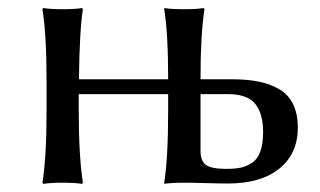

<svg xmlns="http://www.w3.org/2000/svg" viewBox="-20 -452 792 475"><path d="M95.2 -250Q95.2 -366.2 85 -429.2L86.9 -432.1Q105.5 -429.2 134.8 -429.2Q165 -429.2 183.1 -432.1L185.1 -429.2Q176.8 -377.9 175.3 -255.9H396Q396 -370.6 386.2 -429.2L387.2 -432.1Q400.9 -429.2 436 -429.2Q451.2 -429.2 463.1 -429.9Q475.1 -430.7 479.5 -431.6L483.9 -432.1L485.8 -429.2Q476.1 -365.7 476.1 -258.8V-255.9H553.2Q591.3 -255.9 619.6 -250.2Q647.9 -244.6 670.7 -231.4Q693.4 -218.3 705.1 -194.3Q716.8 -170.4 716.8 -136.2Q716.8 -72.3 671.4 -35.2Q626 2 543.9 2Q522.9 2 490 1Q457 0 436 0Q420.4 0 408.2 0.7Q396 1.5 391.6 2L387.2 2.9L386.2 0Q396 -60.1 396 -179.2V-219.2H174.8V-179.2Q174.8 -66.4 185.1 0L183.1 2.9Q165 0 134.8 0Q105.5 0 86.9 2.9L85 0Q95.2 -63.5 95.2 -179.2ZM630.9 -126Q630.9 -170.4 611.6 -194.8Q592.3 -219.2 543 -219.2H476.1V-79.1Q476.1 -53.2 490 -43.7Q503.9 -34.2 539.1 -34.2Q560.5 -34.2 575 -37.1Q589.4 -40 603.3 -49.1Q617.2 -58.1 624 -77.1Q630.9 -96.2 630.9 -126Z"/></svg>

Font: Linux Biolinum G
Style: Regular
Weight: 400
Designer: Philipp H. Poll
Foundry: Philipp H. Poll
Version: Version 1.1.0 ; ttfautohint (v1.6)